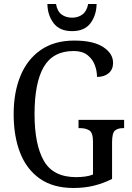

<svg xmlns="http://www.w3.org/2000/svg" viewBox="-20 -926 657 956"><path d="M346 10Q245 10 179 -36Q113 -82 80.5 -164.5Q48 -247 48 -358Q48 -466 82 -548.5Q116 -631 183.5 -677.5Q251 -724 350 -724Q444 -724 493.5 -692Q543 -660 543 -613Q543 -580 521 -561.5Q499 -543 463 -543Q463 -574 451.5 -603.5Q440 -633 414.5 -652.5Q389 -672 347 -672Q244 -672 198 -593Q152 -514 152 -358Q152 -206 198.5 -125Q245 -44 359 -44Q382 -44 404 -47Q426 -50 443 -57V-221Q443 -265 425 -276.5Q407 -288 378 -288H371V-329H598V-288H592Q567 -288 552.5 -276Q538 -264 538 -217V-35Q494 -13 447.5 -1.5Q401 10 346 10ZM339 -771Q277 -771 247 -810.5Q217 -850 216 -906H259Q265 -870 286.5 -854Q308 -838 339 -838Q369 -838 390.5 -854Q412 -870 419 -906H461Q460 -850 430.5 -810.5Q401 -771 339 -771Z"/></svg>

Font: Noto Serif Sinhala Condensed
Style: Regular
Weight: 400
Width: 3
Designer: Jelle Bosma - Monotype Design Team
Foundry: Monotype Imaging Inc.
Version: Version 2.007; ttfautohint (v1.8.4.7-5d5b)